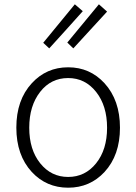

<svg xmlns="http://www.w3.org/2000/svg" viewBox="-20 -860 634 893"><path d="M297 13Q196 13 128 -60Q56 -138 56 -266.5Q56 -395 128 -473Q196 -547 297 -547Q398 -547 466 -473Q538 -394 538 -266Q538 -138 466 -60Q398 13 297 13ZM297 -37Q376 -37 427 -100.5Q478 -164 478 -266Q478 -368 427 -432.5Q376 -497 297 -497Q217 -497 167 -433Q116 -368 116 -266Q116 -164 167 -100.5Q218 -37 297 -37ZM209 -635 181 -661 328 -840 365 -808 287 -721ZM321 -635 293 -662 440 -840 478 -806 399 -720Z"/></svg>

Font: GenSekiGothic TW L
Style: Regular
Weight: 300
Version: Version 1.501;PS 1;hotconv 16.6.51;makeotf.lib2.5.65220